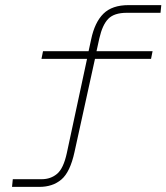

<svg xmlns="http://www.w3.org/2000/svg" viewBox="-20 -730 650 750"><path d="M27 0 30 -30H143Q178 -30 203 -51Q228 -72 241 -132L320 -500H142L148 -530H326L336 -576Q350 -643 384 -676.5Q418 -710 482 -710H610L607 -680H475Q426 -680 403 -656.5Q380 -633 368 -580L357 -530H576L570 -500H351L271 -136Q254 -58 220 -29Q186 0 134 0Z"/></svg>

Font: Geist Mono Thin
Style: Italic
Weight: 100
Italic angle: -12°
Monospace: yes
Designer: Basement.studio, Andrés Briganti, Mateo Zaragoza
Foundry: Basement.studio, Vercel, Andrés Briganti, Guido Ferreyra, Mateo Zaragoza
Version: Version 1.500; ttfautohint (v1.8.4.7-5d5b)